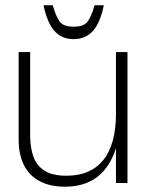

<svg xmlns="http://www.w3.org/2000/svg" viewBox="-20 -692 556 726"><path d="M225.5 14Q169.5 14 130.2 -6.8Q91 -27.5 70.8 -67.2Q50.5 -107 50.5 -163.5V-495H94V-181Q94 -135 106 -100.5Q118 -66 148 -46.8Q178 -27.5 231.5 -27.5Q277.5 -27.5 312.2 -42.5Q347 -57.5 370.8 -87Q394.5 -116.5 406.5 -160.5Q418.5 -204.5 418.5 -262V-495H462V0H418.5V-176.5L434 -202Q423.5 -127.5 396.2 -79.8Q369 -32 326.2 -9Q283.5 14 225.5 14ZM258.5 -544Q214.5 -544 186.8 -574Q159 -604 144.5 -672H179.5Q191.5 -629.5 205.8 -610.2Q220 -591 258.5 -591Q297 -591 311.2 -610.2Q325.5 -629.5 337.5 -672H372.5Q358.5 -604 330.5 -574Q302.5 -544 258.5 -544Z"/></svg>

Font: Russolo 10pt ExtraLight
Style: Regular
Weight: 200
Designer: Micah Stupak-Hahn
Version: Version 1.000